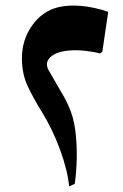

<svg xmlns="http://www.w3.org/2000/svg" viewBox="-20 -650 438 683"><path d="M226 13Q220 -46 193.5 -118Q167 -190 130 -250Q99 -300 78.5 -343.5Q58 -387 58 -443Q58 -508 94 -559Q130 -610 186 -624Q222 -633 268.5 -629Q315 -625 365 -608L344 -466L336 -460Q318 -465 285 -469Q252 -473 223 -470Q180 -466 159.5 -447Q139 -428 152 -402Q174 -363 186.5 -342Q199 -321 207 -307Q215 -293 223 -275Q242 -234 248 -185Q254 -136 253 -87.5Q252 -39 246 4Z"/></svg>

Font: Bona Nova SC
Style: Bold
Weight: 700
Designer: Mateusz Machalski
Foundry: Capitalics
Version: Version 4.001; ttfautohint (v1.8.4.7-5d5b)